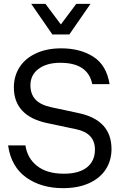

<svg xmlns="http://www.w3.org/2000/svg" viewBox="-20 -966 638 997"><path d="M376 -946H450L340 -787H252L142 -946H216L296 -839ZM549 -529H459Q437 -640 293 -640Q223 -640 180.5 -608.5Q138 -577 138 -523Q138 -478 164 -449.5Q190 -421 247 -409L387 -379Q559 -343 559 -192Q559 -133 529.5 -87Q500 -41 443 -15Q386 11 307 11Q194 11 116 -44.5Q38 -100 22 -211H112Q122 -144 173 -104Q224 -64 312 -64Q390 -64 431.5 -97Q473 -130 473 -189Q473 -275 375 -295L224 -327Q139 -345 95.5 -391.5Q52 -438 52 -512Q52 -571 81.5 -617Q111 -663 167 -689Q223 -715 298 -715Q396 -715 464.5 -671.5Q533 -628 549 -529Z"/></svg>

Font: CBA Beacon Sans
Style: Regular
Weight: 400
Designer: Wei Huang
Foundry: Wei Huang
Version: Version 1.002